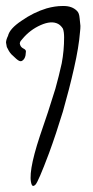

<svg xmlns="http://www.w3.org/2000/svg" viewBox="-20 -672 308 637"><path d="M192.7 -547.8C192.7 -518.8 190.1 -490.2 184.8 -462C178.6 -433.8 171.6 -405.7 163.7 -377.5C147.8 -325.6 130.7 -273.2 112.2 -220.4C84 -135.1 75.2 -81 85.8 -58.1C88.4 -53.7 92.4 -54.1 97.7 -59.4C103.8 -65.6 118.8 -100.3 142.6 -163.7C158.4 -206.8 173.8 -253 188.8 -302.3C202.8 -351.6 215.2 -399.5 225.7 -446.2C236.3 -492.8 242.9 -532.8 245.5 -566.3C246.4 -573.3 246.8 -579.9 246.8 -586.1C246 -595.8 245.1 -604.1 244.2 -611.2C243.3 -623.5 240.2 -631.8 235 -636.2C224.4 -646.8 209.9 -652.1 191.4 -652.1H187.4C170.7 -652.1 153.1 -649.4 134.6 -644.2C105.6 -635.4 77.9 -621.7 51.5 -603.2C25.1 -585.6 10.1 -568.9 6.6 -553.1C2.2 -544.3 0 -536.8 0 -530.6C0.9 -525.4 1.8 -520.5 2.6 -516.1C7 -506.4 11.9 -498.5 17.2 -492.4C20.7 -488.8 26.4 -483.6 34.3 -476.5C42.2 -469.5 48.4 -467.3 52.8 -469.9C59 -473.4 62.9 -479.6 64.7 -488.4L66 -501.6C66 -505.1 63.4 -508.2 58.1 -510.8C52.8 -513.5 49.3 -517 47.5 -521.4C45.8 -524.9 45.3 -528 46.2 -530.6C47.1 -534.2 49.7 -538.1 54.1 -542.5C70.8 -562.8 91.1 -578.2 114.8 -588.7C138.6 -599.3 158 -600.6 172.9 -592.7C179.1 -589.2 184.4 -583.9 188.8 -576.8C191.4 -569.8 192.7 -560.1 192.7 -547.8Z"/></svg>

Font: Impossible
Style: Reguler
Weight: 400
Designer: Ahsan Design
Foundry: Designer
Version: Version 3.16.0